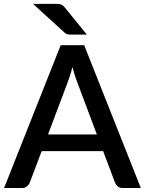

<svg xmlns="http://www.w3.org/2000/svg" viewBox="-22 -948 730 968"><path d="M466.5 -270 367.5 -533Q355.5 -563.5 343 -610.5Q337.5 -587 331 -567.2Q324.5 -547.5 319 -532.5L220 -270ZM688 0H597.5Q582 0 572.5 -7.8Q563 -15.5 558 -27L498 -186H188L128 -27Q124 -17 114 -8.5Q104 0 89 0H-1.5L284 -720H402.5ZM258 -928.5Q267 -928.5 273.8 -928Q280.5 -927.5 285.8 -925.5Q291 -923.5 295.5 -919.8Q300 -916 305 -910L416 -773.5H338.5Q325.5 -773.5 318.2 -775Q311 -776.5 302.5 -784.5L144.5 -928.5Z"/></svg>

Font: Lato 2
Style: Regular
Weight: 600
Designer: Lukasz Dziedzic with Adam Twardoch and Botio Nikoltchev
Foundry: tyPoland Lukasz Dziedzic
Version: Version 2.015; 2015-08-06; http://www.latofonts.com/